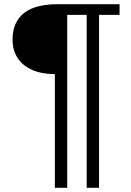

<svg xmlns="http://www.w3.org/2000/svg" viewBox="-20 -687 628 917"><path d="M453 -616V210H394V-616H301V210H242V-333Q179 -333 133 -353.5Q87 -374 63.5 -411Q40 -448 40 -498Q40 -544 56 -576.5Q72 -609 100.5 -629Q129 -649 168.5 -658Q208 -667 255 -667H551V-616Z"/></svg>

Font: Myanglish
Style: Regular
Weight: 400
Designer: KyawKyaw ( MaYenGone)
Foundry: TattooFont3D
Version: Version 1.003 December 13, 2014